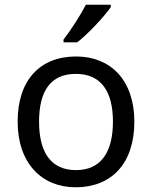

<svg xmlns="http://www.w3.org/2000/svg" viewBox="-20 -786 645 816"><path d="M451 -756V-766H345C322 -721 279 -655 250 -618V-606H308C355 -642 426 -719 451 -756ZM551 -269C551 -446 449 -546 304 -546C150 -546 55 -446 55 -269C55 -91 159 10 301 10C454 10 551 -91 551 -269ZM146 -269C146 -396 193 -472 302 -472C411 -472 460 -396 460 -269C460 -142 411 -63 303 -63C194 -63 146 -142 146 -269Z"/></svg>

Font: Noto Sans Psalter Pahlavi
Style: Regular
Weight: 400
Designer: Monotype Design Team
Foundry: Monotype Imaging Inc.
Version: Version 2.002